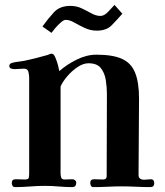

<svg xmlns="http://www.w3.org/2000/svg" viewBox="-20 -761 672 783"><path d="M609 -14Q609 -30 595 -30Q588 -30 581.5 -29Q575 -28 568 -28Q558 -28 551.5 -32.5Q545 -37 545 -47Q545 -125 546 -203Q547 -281 547 -359Q547 -425 531 -464.5Q515 -504 477.5 -521Q440 -538 373 -538Q333 -538 292 -517.5Q251 -497 222 -471Q221 -478 216.5 -495Q212 -512 205.5 -527Q199 -542 191 -542Q187 -542 183 -540.5Q179 -539 175 -537Q150 -530 124.5 -523.5Q99 -517 73 -512Q63 -510 52 -509Q41 -508 31 -505Q26 -504 22 -501Q18 -498 18 -492Q18 -484 25.5 -481.5Q33 -479 39 -479Q49 -479 58.5 -480Q68 -481 78 -481Q93 -481 96 -467.5Q99 -454 99 -443Q99 -382 99 -321Q99 -260 99 -199V-54Q99 -41 97 -35Q95 -29 81 -29Q71 -29 62 -29.5Q53 -30 44 -30Q28 -30 28 -15Q28 -9 31 -3.5Q34 2 41 2Q72 2 102.5 -0.5Q133 -3 163 -3Q192 -3 219.5 -0.5Q247 2 275 2Q291 2 291 -17Q291 -22 286 -26Q281 -30 276 -30Q268 -30 259.5 -29.5Q251 -29 243 -29Q232 -29 229.5 -37Q227 -45 227 -54V-408Q235 -427 253.5 -449Q272 -471 295.5 -487Q319 -503 341 -503Q376 -503 391.5 -483Q407 -463 411.5 -434Q416 -405 416 -378Q416 -294 415.5 -210Q415 -126 415 -42Q415 -29 400 -29Q391 -29 382 -29.5Q373 -30 364 -30Q348 -30 348 -15Q348 -9 351 -3.5Q354 2 361 2Q390 2 419 0.5Q448 -1 476 -1Q505 -1 534.5 0.5Q564 2 593 2Q609 2 609 -14ZM479 -705 447 -741Q438 -731 421.5 -713.5Q405 -696 390 -696Q372 -696 353 -706.5Q334 -717 313 -727Q292 -737 267 -737Q224 -737 200 -711Q176 -685 153 -653L190 -627Q195 -634 205.5 -646.5Q216 -659 228 -669.5Q240 -680 248 -680Q264 -680 283 -669Q302 -658 325.5 -647Q349 -636 375 -636Q414 -636 435.5 -658Q457 -680 479 -705Z"/></svg>

Font: UoqMunThenKhung
Style: Regular
Weight: 400
Designer: Font-Kai, 金井和夫, 宇文滿月
Foundry: Kazuo Kanai, Moonlit Owen
Version: Version 1.197